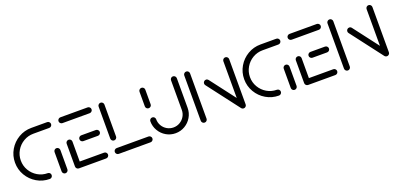

<svg xmlns="http://www.w3.org/2000/svg" viewBox="-0 -1176 3782 1832"><g transform="rotate(-20 1890.5 -259.5)"><path d="M319.6 -29.6Q319.6 -17.4 311.1 -8.7Q302.6 0 290.4 0Q220 0 160.6 -35Q101.1 -70 66.1 -129.4Q31.1 -188.9 31.1 -259.3Q31.1 -329.6 66.1 -389.1Q101.1 -448.5 160.6 -483.5Q220 -518.5 290.4 -518.5H451.1Q463.3 -518.5 472 -509.8Q480.7 -501.1 480.7 -489.3Q480.7 -477 472 -468.3Q463.3 -459.6 451.1 -459.6H290.4Q235.9 -459.6 190 -432.6Q144.1 -405.6 117 -359.6Q90 -313.7 90 -259.3Q90 -204.8 117 -158.9Q144.1 -113 190 -85.9Q235.9 -58.9 290.4 -58.9Q302.6 -58.9 311.1 -50.4Q319.6 -41.9 319.6 -29.6ZM449.6 0Q437.4 0 428.9 -8.7Q420.4 -17.4 420.4 -29.6V-225.2Q420.4 -237.4 428.9 -246.1Q437.4 -254.8 449.6 -254.8Q461.9 -254.8 470.6 -246.1Q479.3 -237.4 479.3 -225.2V-29.6Q479.3 -17.4 470.6 -8.7Q461.9 0 449.6 0Z M556.3 -28.5V-261.5Q556.3 -273.7 565 -282.2Q573.7 -290.7 585.9 -290.7Q598.1 -290.7 606.7 -282.2Q615.2 -273.7 615.2 -261.5V-28.5ZM891.9 -29.6Q891.9 -17.4 883.1 -8.7Q874.4 0 862.2 0H585.9Q573.7 0 565 -8.7Q556.3 -17.4 556.3 -29.6Q556.3 -41.5 565 -50.2Q573.7 -58.9 585.9 -58.9H862.2Q874.4 -58.9 883.1 -50.2Q891.9 -41.5 891.9 -29.6ZM684.8 -259.3Q684.8 -271.5 693.5 -280.2Q702.2 -288.9 714.1 -288.9H862.2Q874.4 -288.9 883.1 -280.2Q891.9 -271.5 891.9 -259.3Q891.9 -247 883.1 -238.5Q874.4 -230 862.2 -230H714.1Q702.2 -230 693.5 -238.5Q684.8 -247 684.8 -259.3ZM556.3 -489.3Q556.3 -501.1 565 -509.8Q573.7 -518.5 585.9 -518.5H862.2Q874.4 -518.5 883.1 -509.8Q891.9 -501.1 891.9 -489.3Q891.9 -477 883.1 -468.3Q874.4 -459.6 862.2 -459.6H585.9Q573.7 -459.6 565 -468.3Q556.3 -477 556.3 -489.3Z M1342.6 -29.6Q1342.6 -17.4 1333.9 -8.7Q1325.2 0 1313.3 0H990.4Q978.1 0 969.4 -8.7Q960.7 -17.4 960.7 -29.6Q960.7 -41.5 969.4 -50.2Q978.1 -58.9 990.4 -58.9H1313.3Q1325.2 -58.9 1333.9 -50.2Q1342.6 -41.5 1342.6 -29.6ZM993.3 -135.6Q981.1 -135.6 972.4 -144.3Q963.7 -153 963.7 -164.8V-489.3Q963.7 -501.1 972.4 -509.8Q981.1 -518.5 993.3 -518.5Q1005.2 -518.5 1013.9 -509.8Q1022.6 -501.1 1022.6 -489.3V-164.8Q1022.6 -153 1013.9 -144.3Q1005.2 -135.6 993.3 -135.6Z M1408.5 -311.5Q1396.3 -311.5 1387.6 -320Q1378.9 -328.5 1378.9 -340.7V-489.3Q1378.9 -501.1 1387.6 -509.8Q1396.3 -518.5 1408.5 -518.5Q1420.7 -518.5 1429.3 -509.8Q1437.8 -501.1 1437.8 -489.3V-340.7Q1437.8 -328.5 1429.3 -320Q1420.7 -311.5 1408.5 -311.5ZM1728.1 -518.5Q1740.4 -518.5 1749.1 -509.8Q1757.8 -501.1 1757.8 -488.9V-188.5Q1757.8 -137 1732.2 -93.5Q1706.7 -50 1663.3 -24.6Q1620 0.7 1568.9 0.7Q1517.4 0.7 1474.1 -24.6Q1430.7 -50 1405.2 -93.5Q1379.6 -137 1379.6 -188.5Q1379.6 -200.7 1388.1 -209.3Q1396.7 -217.8 1408.9 -217.8Q1421.1 -217.8 1429.8 -209.3Q1438.5 -200.7 1438.5 -188.5Q1438.5 -153 1455.9 -123Q1473.3 -93 1503.3 -75.6Q1533.3 -58.1 1568.9 -58.1Q1604.1 -58.1 1633.9 -75.7Q1663.7 -93.3 1681.3 -123.1Q1698.9 -153 1698.9 -188.5V-488.9Q1698.9 -501.1 1707.4 -509.8Q1715.9 -518.5 1728.1 -518.5Z M1863 0Q1850.7 0 1842 -8.7Q1833.3 -17.4 1833.3 -29.6V-489.3Q1833.3 -501.1 1842 -509.8Q1850.7 -518.5 1863 -518.5Q1875.2 -518.5 1883.7 -509.8Q1892.2 -501.1 1892.2 -489.3V-29.6Q1892.2 -17.4 1883.7 -8.7Q1875.2 0 1863 0ZM1984.4 -351.9Q1984.4 -363.7 1993 -372.4Q2001.5 -381.1 2013.7 -381.1Q2027.4 -381.1 2036.7 -370L2284.1 -45.9L2238.1 -9.3L1990.7 -333.3Q1984.4 -340.7 1984.4 -351.9ZM2259.6 0Q2247.4 0 2238.9 -8.7Q2230.4 -17.4 2230.4 -29.6V-489.3Q2230.4 -501.1 2238.9 -509.8Q2247.4 -518.5 2259.6 -518.5Q2271.9 -518.5 2280.6 -509.8Q2289.3 -501.1 2289.3 -489.3V-29.6Q2289.3 -17.4 2280.6 -8.7Q2271.9 0 2259.6 0Z M2646.7 -29.6Q2646.7 -17.4 2638.1 -8.7Q2629.6 0 2617.4 0Q2547 0 2487.6 -35Q2428.1 -70 2393.1 -129.4Q2358.1 -188.9 2358.1 -259.3Q2358.1 -329.6 2393.1 -389.1Q2428.1 -448.5 2487.6 -483.5Q2547 -518.5 2617.4 -518.5H2778.1Q2790.4 -518.5 2799.1 -509.8Q2807.8 -501.1 2807.8 -489.3Q2807.8 -477 2799.1 -468.3Q2790.4 -459.6 2778.1 -459.6H2617.4Q2563 -459.6 2517 -432.6Q2471.1 -405.6 2444.1 -359.6Q2417 -313.7 2417 -259.3Q2417 -204.8 2444.1 -158.9Q2471.1 -113 2517 -85.9Q2563 -58.9 2617.4 -58.9Q2629.6 -58.9 2638.1 -50.4Q2646.7 -41.9 2646.7 -29.6ZM2776.7 0Q2764.4 0 2755.9 -8.7Q2747.4 -17.4 2747.4 -29.6V-225.2Q2747.4 -237.4 2755.9 -246.1Q2764.4 -254.8 2776.7 -254.8Q2788.9 -254.8 2797.6 -246.1Q2806.3 -237.4 2806.3 -225.2V-29.6Q2806.3 -17.4 2797.6 -8.7Q2788.9 0 2776.7 0Z M2883.3 -28.5V-261.5Q2883.3 -273.7 2892 -282.2Q2900.7 -290.7 2913 -290.7Q2925.2 -290.7 2933.7 -282.2Q2942.2 -273.7 2942.2 -261.5V-28.5ZM3218.9 -29.6Q3218.9 -17.4 3210.2 -8.7Q3201.5 0 3189.3 0H2913Q2900.7 0 2892 -8.7Q2883.3 -17.4 2883.3 -29.6Q2883.3 -41.5 2892 -50.2Q2900.7 -58.9 2913 -58.9H3189.3Q3201.5 -58.9 3210.2 -50.2Q3218.9 -41.5 3218.9 -29.6ZM3011.9 -259.3Q3011.9 -271.5 3020.6 -280.2Q3029.3 -288.9 3041.1 -288.9H3189.3Q3201.5 -288.9 3210.2 -280.2Q3218.9 -271.5 3218.9 -259.3Q3218.9 -247 3210.2 -238.5Q3201.5 -230 3189.3 -230H3041.1Q3029.3 -230 3020.6 -238.5Q3011.9 -247 3011.9 -259.3ZM2883.3 -489.3Q2883.3 -501.1 2892 -509.8Q2900.7 -518.5 2913 -518.5H3189.3Q3201.5 -518.5 3210.2 -509.8Q3218.9 -501.1 3218.9 -489.3Q3218.9 -477 3210.2 -468.3Q3201.5 -459.6 3189.3 -459.6H2913Q2900.7 -459.6 2892 -468.3Q2883.3 -477 2883.3 -489.3Z M3317.4 0Q3305.2 0 3296.5 -8.7Q3287.8 -17.4 3287.8 -29.6V-489.3Q3287.8 -501.1 3296.5 -509.8Q3305.2 -518.5 3317.4 -518.5Q3329.6 -518.5 3338.1 -509.8Q3346.7 -501.1 3346.7 -489.3V-29.6Q3346.7 -17.4 3338.1 -8.7Q3329.6 0 3317.4 0ZM3438.9 -351.9Q3438.9 -363.7 3447.4 -372.4Q3455.9 -381.1 3468.1 -381.1Q3481.9 -381.1 3491.1 -370L3738.5 -45.9L3692.6 -9.3L3445.2 -333.3Q3438.9 -340.7 3438.9 -351.9ZM3714.1 0Q3701.9 0 3693.3 -8.7Q3684.8 -17.4 3684.8 -29.6V-489.3Q3684.8 -501.1 3693.3 -509.8Q3701.9 -518.5 3714.1 -518.5Q3726.3 -518.5 3735 -509.8Q3743.7 -501.1 3743.7 -489.3V-29.6Q3743.7 -17.4 3735 -8.7Q3726.3 0 3714.1 0Z"/></g></svg>

Font: 26F Galaxy Hebrew Medium
Style: Regular
Weight: 500
Designer: C₂₉H₂₅N₃O₅
Version: Version 1.000